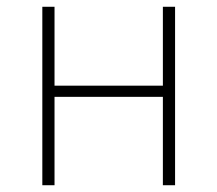

<svg xmlns="http://www.w3.org/2000/svg" viewBox="-20 -547 642 567"><path d="M141 -527H105V0H141V-261H461V0H497V-527H461V-294H141Z"/></svg>

Font: Spoqa Han Sans Neo Thin
Style: Regular
Weight: 100
Designer: [Spoqa Han Sans Neo] Dong-huui Kim  Younghwa Kang  Yujin Lee  [Noto Sans] Ryoko NISHIZUKA  (kana & ideographs); Paul D. 
Foundry: Spoqa (http://www.spoqa-han-sans.com)
Version: Version 1.100;hotconv 1.0.109;makeotfexe 2.5.65596